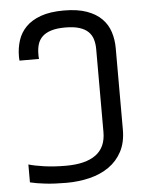

<svg xmlns="http://www.w3.org/2000/svg" viewBox="-53 -572 633 824"><g transform="rotate(-5 263.5 -160.0)"><path d="M127.9 -352.1Q127.9 -347.7 127.9 -342.3Q127.9 -336.9 128.9 -331.5H44.9Q44.4 -335.4 44.2 -340.3Q43.9 -345.2 43.9 -349.1Q43.9 -385.7 54.4 -418.5Q64.9 -451.2 89.1 -475.8Q113.3 -500.5 153.3 -514.9Q193.4 -529.3 252.4 -529.3Q311.5 -529.3 351.6 -514.9Q391.6 -500.5 415.8 -475.8Q439.9 -451.2 450.4 -418.5Q460.9 -385.7 460.9 -349.1V2.4Q460.9 57.1 440.2 96.2Q419.4 135.3 383.8 160.2Q348.1 185.1 300.8 196.8Q253.4 208.5 200.2 208.5Q149.9 208.5 110.6 204.1Q71.3 199.7 43.9 192.9V115.7Q67.4 123 110.1 129.2Q152.8 135.3 204.6 135.3Q289.1 135.3 333 103.3Q377 71.3 377 5.4V-352.1Q377 -375 371.3 -394Q365.7 -413.1 351.6 -427Q337.4 -440.9 313.2 -448.5Q289.1 -456.1 252.4 -456.1Q215.8 -456.1 191.7 -448.5Q167.5 -440.9 153.3 -427Q139.2 -413.1 133.5 -394Q127.9 -375 127.9 -352.1Z"/></g></svg>

Font: Arian AMU
Style: Regular
Weight: 400
Designer: Ruben Hakobyan (Tarumian)
Foundry: Ruben Hakobyan (Tarumian)
Version: Version 4.003